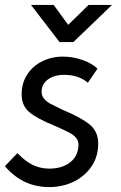

<svg xmlns="http://www.w3.org/2000/svg" viewBox="-33 -750 491 780"><path d="M-13 -75 38 -128Q69 -95 100 -80Q131 -65 167 -65Q216 -65 248 -87.5Q280 -110 285 -150L286 -160Q286 -178 276 -190Q266 -202 248 -211.5Q230 -221 187 -240Q118 -268 86.5 -294Q55 -320 55 -367Q55 -412 77 -446.5Q99 -481 137.5 -500.5Q176 -520 223 -520Q264 -520 303 -506Q342 -492 363 -471L324 -414Q286 -446 228 -446Q187 -446 161.5 -427Q136 -408 136 -377Q136 -361 146 -349Q156 -337 170 -329.5Q184 -322 219 -305Q298 -272 332 -243.5Q366 -215 366 -167Q366 -115 339.5 -75Q313 -35 267.5 -12.5Q222 10 167 10Q59 10 -13 -75ZM93 -730H185L244 -649L327 -730H422L265 -579H209Z"/></svg>

Font: Bellota Text
Style: Bold Italic
Weight: 700
Italic angle: -7.5°
Designer: Kemie Guaida
Foundry: Kemie Guaida
Version: Version 4.001